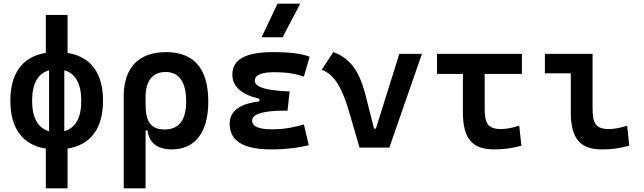

<svg xmlns="http://www.w3.org/2000/svg" viewBox="-20 -815 3556 1060"><path d="M232.9 224.6H353V5.4C481 -15.1 548.8 -106 548.8 -258.8C548.8 -411.6 481 -502.4 353 -522.9V-732.4H232.9V-522.9C105 -502.4 37.1 -411.6 37.1 -258.8C37.1 -106 105 -15.1 232.9 5.4ZM251 -90.8C189.5 -107.4 157.2 -164.6 157.2 -258.8C157.2 -353 189.5 -410.2 251 -426.8ZM335 -426.8C396.5 -410.2 428.7 -353 428.7 -258.8C428.7 -164.6 396.5 -107.4 335 -90.8Z M928.2 9.8C1056.6 9.8 1129.9 -84 1129.9 -253.9C1129.9 -435.5 1051.8 -527.3 896.5 -527.3C745.6 -527.3 663.1 -440.9 663.1 -284.2V224.6H783.7V-94.7H794.4C801.8 -25.4 852.1 9.8 928.2 9.8ZM783.7 -235.8V-279.8C783.7 -368.7 822.8 -417.5 894 -417.5C969.2 -417.5 1007.8 -362.3 1007.8 -253.9C1007.8 -151.9 967.3 -100.1 889.2 -100.1C814.5 -100.1 783.7 -142.1 783.7 -235.8Z M1477.5 9.8C1561 9.8 1631.3 0.5 1684.6 -13.7L1657.7 -127.9C1614.7 -116.7 1564.5 -101.1 1481.4 -101.1C1408.7 -101.1 1372.1 -117.2 1372.1 -148.9C1372.1 -185.5 1432.1 -204.1 1551.8 -204.1H1567.4L1579.1 -310.1C1450.7 -314.5 1386.7 -334 1386.7 -369.6C1386.7 -400.9 1423.3 -416.5 1496.1 -416.5C1557.6 -416.5 1610.8 -408.7 1657.7 -392.1L1689.5 -501.5C1647.5 -519 1580.1 -527.3 1485.4 -527.3C1336.4 -527.3 1262.7 -486.3 1262.7 -403.8C1262.7 -337.4 1312 -293 1412.1 -269.5V-255.4C1302.2 -242.2 1248 -201.2 1248 -131.8C1248 -36.6 1323.7 9.8 1477.5 9.8ZM1424.3 -609.4H1540L1637.7 -794.9H1512.2Z M1964.8 0H2129.4L2309.6 -517.6H2184.6L2055.2 -105H2044.9L1998.5 -288.1C1962.9 -428.2 1911.1 -493.7 1820.3 -527.3L1755.9 -429.7C1828.1 -403.8 1870.1 -326.7 1909.7 -190.4Z M2707 9.8C2759.8 9.8 2808.1 3.9 2858.4 -10.7L2846.7 -121.1C2807.1 -108.4 2772.9 -102.5 2746.1 -102.5C2669.9 -102.5 2655.8 -137.7 2655.8 -219.7V-406.7H2861.3V-517.6H2392.6V-406.7H2535.6V-195.3C2535.6 -51.8 2585.4 9.8 2707 9.8Z M3302.7 9.8C3357.4 9.8 3402.3 3.9 3454.1 -10.7L3442.4 -121.1C3400.9 -108.4 3370.1 -102.5 3341.8 -102.5C3265.6 -102.5 3251.5 -137.7 3251.5 -219.7V-517.6H2988.3V-410.2H3131.3V-195.3C3131.3 -51.8 3181.2 9.8 3302.7 9.8Z"/></svg>

Font: Cascadia Mono SemiBold
Style: Regular
Weight: 600
Monospace: yes
Designer: Aaron Bell
Foundry: Saja Typeworks
Version: Version 2404.023